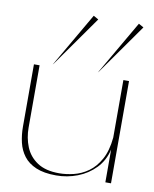

<svg xmlns="http://www.w3.org/2000/svg" viewBox="-84 -800 700 871"><g transform="rotate(10 266.5 -364.5)"><path d="M234 7Q178 7 141.5 -8.5Q105 -24 84.5 -51Q64 -78 56 -112.5Q48 -147 48 -185V-472H74V-185Q74 -138 90.5 -97Q107 -56 145 -30.5Q183 -5 246 -5Q278 -5 313 -13.5Q348 -22 379 -44Q410 -66 432 -105.5Q454 -145 460 -207V-472H486V-1H460V-152Q448 -100 413.5 -64.5Q379 -29 332 -11Q285 7 234 7ZM137 -492 132 -486 277 -736 300 -723ZM345 -492 340 -486 485 -736 508 -723Z"/></g></svg>

Font: Panamera Thin
Style: Regular
Weight: 100
Designer: Bastien Sozeau
Foundry: NBR — Bastien Sozeau
Version: Version 3.003;gftools[0.9.33]